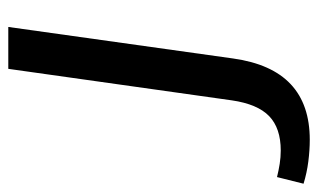

<svg xmlns="http://www.w3.org/2000/svg" viewBox="-328 -408 767 463"><g transform="rotate(-90 55.5 -176.5)"><path d="M-50 187Q-75 187 -102.5 183.5Q-130 180 -156 172L-140 108Q-124 112 -108 114.5Q-92 117 -76 117Q-22 117 7 89Q36 61 45 -1L121 -540H222L146 2Q133 95 84 141Q35 187 -50 187Z"/></g></svg>

Font: Pathway Extreme 28pt Medium
Style: Italic
Weight: 500
Italic angle: -8°
Designer: Eduardo Rodriguez Tunni
Foundry: Eduardo Rodriguez Tunni
Version: Version 1.001;gftools[0.9.26]